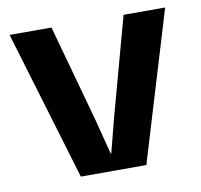

<svg xmlns="http://www.w3.org/2000/svg" viewBox="-63 -566 661 632"><g transform="rotate(-10 268.0 -250.0)"><path d="M158 0 8 -500H148L237 -178L268 -58H270L301 -178L389 -500H528L377 0Z"/></g></svg>

Font: TASA Orbiter Display
Style: Bold
Weight: 700
Designer: Weizhong Zhang
Version: Version 1.000;Glyphs 3.1.2 (3151)